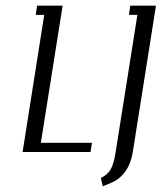

<svg xmlns="http://www.w3.org/2000/svg" viewBox="-20 -532 566 672"><path d="M333 90.8Q355.5 80.1 366.7 62Q377.9 43.9 384.8 0L460.9 -480H431.2L436 -512.2H525.9L444.8 0Q438.5 40 418.7 67.9Q398.9 95.7 369.1 107.9L339.8 120.1ZM59.1 0 134.8 -480H105L109.9 -512.2H199.2L123 -32.2H301.8L296.9 0Z"/></svg>

Font: Gawaa
Style: Italic
Weight: 400
Designer: T. Christopher White
Version: Version 1.0